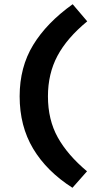

<svg xmlns="http://www.w3.org/2000/svg" viewBox="-20 -742 475 909"><path d="M207 -286Q207 -393 252 -477.5Q297 -562 393 -641L324 -722Q201 -634 137 -529Q73 -424 73 -286Q73 -145 137 -38Q201 69 323 147L392 69Q300 -8 253.5 -91.5Q207 -175 207 -286Z"/></svg>

Font: Geom SemiBold
Style: Bold
Weight: 600
Version: Version 1.102